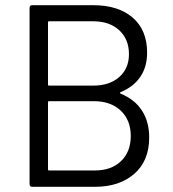

<svg xmlns="http://www.w3.org/2000/svg" viewBox="-20 -720 667 740"><path d="M445 -359Q499 -337 527 -294Q555 -251 555 -190Q555 -100 497.5 -50Q440 0 346 0H104Q94 0 94 -10V-690Q94 -700 104 -700H339Q436 -700 491.5 -652Q547 -604 547 -517Q547 -462 520.5 -423.5Q494 -385 445 -365Q440 -362 445 -359ZM165 -634V-394Q165 -390 169 -390H339Q402 -390 439.5 -423Q477 -456 477 -511Q477 -569 439.5 -603.5Q402 -638 339 -638H169Q165 -638 165 -634ZM484 -196Q484 -257 445.5 -293.5Q407 -330 342 -330H169Q165 -330 165 -326V-67Q165 -63 169 -63H346Q409 -63 446.5 -99Q484 -135 484 -196Z"/></svg>

Font: Barlow
Style: Regular
Weight: 400
Designer: Jeremy Tribby
Foundry: Tribby Type
Version: Version 1.408;December 10, 2018;FontCreator 11.5.0.2430 64-b